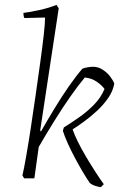

<svg xmlns="http://www.w3.org/2000/svg" viewBox="-20 -732 500 788"><path d="M394 36Q387 36 371.5 31Q356 26 348 18Q336 1 320 -26Q304 -53 287.5 -84Q271 -115 258 -144Q245 -173 238 -195L242 -209Q271 -227 304 -250Q337 -273 365.5 -302Q394 -331 409 -367Q397 -383 376.5 -397Q356 -411 328 -414Q302 -383 269 -336Q236 -289 202.5 -235Q169 -181 139 -129L121 0H79L72 -12Q78 -37 87 -88Q96 -139 106 -204.5Q116 -270 126 -340Q136 -410 145 -474.5Q154 -539 159.5 -588Q165 -637 165 -660L80 -658Q76 -666 76 -679Q102 -682 142.5 -691Q183 -700 212 -712L221 -698Q202 -573 182.5 -444.5Q163 -316 145 -197L148 -192Q174 -238 203.5 -286.5Q233 -335 262.5 -377.5Q292 -420 318 -450Q325 -453 338 -455.5Q351 -458 362 -458Q383 -458 401.5 -446Q420 -434 432.5 -417.5Q445 -401 449 -389Q444 -359 424.5 -330.5Q405 -302 378 -277Q351 -252 324 -232.5Q297 -213 278 -201Q285 -180 299.5 -150.5Q314 -121 333 -89Q352 -57 371 -27.5Q390 2 406 24Z"/></svg>

Font: Labrada Lght
Style: Italic
Weight: 300
Italic angle: -7°
Designer: Mercedes Jáuregui
Foundry: Omnibus-Type Team
Version: Version 1.000; ttfautohint (v1.8.4.7-5d5b)